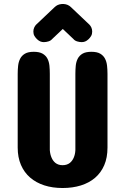

<svg xmlns="http://www.w3.org/2000/svg" viewBox="-20 -945 630 969"><path d="M431.6 -820.3Q437 -814.9 441.2 -805.9Q445.3 -796.9 445.3 -785.2Q445.3 -772.5 439.7 -763.2Q434.1 -753.9 426.8 -747.1Q418 -738.8 409.7 -735.6Q401.4 -732.4 392.6 -732.4Q380.9 -732.4 369.1 -736.1Q357.4 -739.7 350.6 -748L296.9 -798.8L243.2 -748Q236.3 -739.7 224.6 -736.1Q212.9 -732.4 201.2 -732.4Q192.4 -732.4 184.1 -735.6Q175.8 -738.8 167 -747.1Q159.7 -753.9 154.1 -763.2Q148.4 -772.5 148.4 -785.2Q148.4 -796.9 152.6 -805.9Q156.7 -814.9 162.1 -820.3L254.9 -908.2Q262.2 -915.5 271.2 -919.7Q280.3 -923.8 292 -924.8H301.8Q323.7 -923.3 338.9 -908.2ZM69.3 -572.3Q69.3 -593.3 71.5 -613.3Q73.7 -633.3 81.8 -648.9Q89.8 -664.6 106 -674.1Q122.1 -683.6 150.4 -683.6Q178.7 -683.6 195.1 -674.1Q211.4 -664.6 219.5 -648.9Q227.5 -633.3 229.5 -613.3Q231.4 -593.3 231.4 -572.3V-187.5Q232.9 -166 240.2 -149.4Q243.2 -142.1 248 -135.3Q252.9 -128.4 259.5 -123Q266.1 -117.7 275.1 -114.5Q284.2 -111.3 295.9 -111.3Q307.6 -111.3 316.9 -114.5Q326.2 -117.7 332.8 -123Q339.4 -128.4 344.2 -135.3Q349.1 -142.1 352.1 -149.4Q359.4 -166 360.4 -187.5V-572.3Q360.4 -593.3 362.3 -613.3Q364.3 -633.3 372.3 -648.9Q380.4 -664.6 396.5 -674.1Q412.6 -683.6 441.4 -683.6Q469.7 -683.6 485.8 -674.1Q502 -664.6 510 -648.9Q518.1 -633.3 520.3 -613.3Q522.5 -593.3 522.5 -572.3V-200.2Q522.5 -149.4 506.1 -111.3Q489.7 -73.2 459.7 -47.6Q429.7 -22 387.9 -9Q346.2 3.9 295.9 3.9Q245.1 3.9 203.6 -9.5Q162.1 -22.9 132.1 -48.8Q102.1 -74.7 85.7 -112.8Q69.3 -150.9 69.3 -200.2Z"/></svg>

Font: Concert One
Style: Regular
Weight: 400
Version: Version 1.003